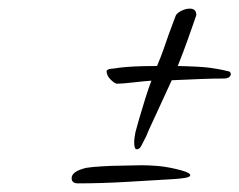

<svg xmlns="http://www.w3.org/2000/svg" viewBox="-20 -429 555 445"><path d="M297 -83Q291 -83 291 -99Q291 -104 292 -111.5Q293 -119 294 -123Q296 -131 302.5 -153.5Q309 -176 317 -201.5Q325 -227 331 -242Q315 -241 289 -238Q263 -235 252 -235Q248 -235 244 -238Q240 -241 236 -245Q227 -254 227 -265Q229 -267 231 -268Q233 -269 233 -269Q247 -271 260 -272.5Q273 -274 292.5 -275Q312 -276 344 -276Q354 -300 359.5 -316Q365 -332 371 -349Q377 -366 387 -392Q389 -398 399.5 -403.5Q410 -409 420 -409Q435 -409 435 -394Q430 -379 425.5 -366.5Q421 -354 414 -334Q407 -314 392 -276Q442 -275 465.5 -272Q489 -269 508 -264Q515 -264 515 -256Q512 -247 499 -247Q474 -247 448 -246Q422 -245 378 -243Q352 -187 341 -162.5Q330 -138 325 -128Q321 -118 319 -113.5Q317 -109 308 -92Q304 -83 297 -83ZM161 -4Q146 -4 146 -16Q146 -32 180 -40Q192 -42 216.5 -43.5Q241 -45 260 -45Q271 -45 282.5 -45.5Q294 -46 308 -46Q324 -46 343.5 -44.5Q363 -43 385 -38Q421 -30 421 -23Q421 -19 410.5 -17Q400 -15 384 -14Q334 -11 274.5 -7.5Q215 -4 161 -4Z"/></svg>

Font: WindSong Medium
Style: Regular
Weight: 500
Designer: Robert E. Leuschke
Foundry: Robert E. Leuschke
Version: Version 1.010; ttfautohint (v1.8.3)